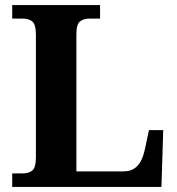

<svg xmlns="http://www.w3.org/2000/svg" viewBox="-20 -734 694 754"><path d="M28 0V-53H70Q92 -53 106.5 -64Q121 -75 121 -118V-596Q121 -639 106.5 -650Q92 -661 70 -661H28V-714H373V-661H331Q310 -661 295 -650.5Q280 -640 280 -600V-61H466Q489 -61 505.5 -71Q522 -81 532.5 -100.5Q543 -120 549 -148L565 -223H621L614 0Z"/></svg>

Font: Noto Serif Vithkuqi
Style: Bold
Weight: 700
Version: Version 1.005